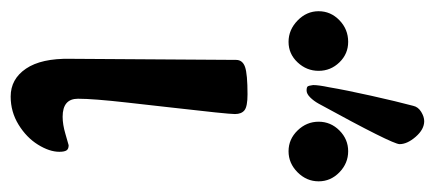

<svg xmlns="http://www.w3.org/2000/svg" viewBox="-264 -540 796 351"><g transform="rotate(90 133.5 -364.0)"><path d="M65 -95 67 -398Q67 -410 80 -414.5Q93 -419 130 -419Q152 -419 159 -413.5Q166 -408 166 -396Q166 -383 154 -279Q152 -261 145 -199Q138 -137 138 -109Q138 -81 171 -81Q185 -81 202 -86Q219 -91 223 -92Q230 -92 232.5 -88Q235 -84 235 -75Q235 -57 222 -36Q209 -15 185.5 -0.5Q162 14 134 14Q102 14 83 -14Q64 -42 65 -95ZM289 -549Q289 -571 272.5 -587Q256 -603 234 -603Q212 -603 196 -587Q180 -571 180 -549Q180 -527 196 -510.5Q212 -494 234 -494Q256 -494 272.5 -510.5Q289 -527 289 -549ZM87 -549Q87 -571 71.5 -587Q56 -603 34 -603Q11 -603 -5.5 -587Q-22 -571 -22 -549Q-22 -527 -5 -510.5Q12 -494 34 -494Q56 -494 71.5 -510.5Q87 -527 87 -549ZM147 -549Q221 -684 221 -697Q221 -711 207.5 -726.5Q194 -742 179 -742Q171 -742 162 -736.5Q153 -731 151 -722Q143 -692 132.5 -645Q122 -598 117 -568Q113 -549 113 -539Q114 -531 115.5 -529Q117 -527 123 -527Q129 -527 135.5 -533.5Q142 -540 147 -549Z"/></g></svg>

Font: EB Garamond Medium
Style: Regular
Weight: 500
Designer: Georg Duffner and Octavio Pardo
Foundry: Georg Duffner
Version: Version 1.000